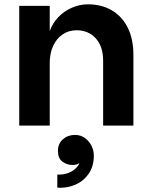

<svg xmlns="http://www.w3.org/2000/svg" viewBox="-20 -581 701 888"><path d="M245 287V226Q271 228 293 220Q315 212 329.5 198.5Q344 185 347 173Q336 182 316 182Q289 182 268.5 166.5Q248 151 248 117Q248 83 271 63Q294 43 327 43Q353 43 372.5 57Q392 71 403 93Q414 115 414 139Q414 189 389.5 223.5Q365 258 326.5 274Q288 290 245 287ZM69 0V-554H210V-437Q223 -474 250 -502Q277 -530 313 -545.5Q349 -561 387 -561Q450 -561 497.5 -533Q545 -505 571 -452.5Q597 -400 597 -326V0H457V-300Q457 -366 423 -403.5Q389 -441 334 -441Q297 -441 269 -421.5Q241 -402 225.5 -368Q210 -334 210 -290V0Z"/></svg>

Font: Parkinsans SemiBold
Style: Regular
Weight: 600
Designer: Red Stone, Indian Type Foundry
Foundry: Indian Type Foundry
Version: Version 1.000